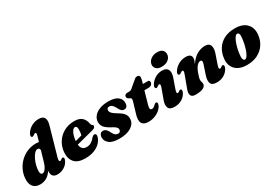

<svg xmlns="http://www.w3.org/2000/svg" viewBox="25 -1590 3492 2466"><g transform="rotate(-30 1771.0 -357.0)"><path d="M621 -587.5 504.5 -178.5Q495 -145 498 -132.5Q501 -120 511.5 -120Q523 -120 540 -136Q553.5 -146.5 564 -141.5Q585.5 -133 566 -90Q545 -44 497.8 -15.8Q450.5 12.5 398 12.5Q354 12.5 333.8 -9.2Q313.5 -31 313.5 -70Q313.5 -80 314 -90Q250.5 12.5 140.5 12.5Q71 12.5 36.2 -32.5Q1.5 -77.5 11 -161.5Q16.5 -219.5 43.2 -275Q70 -330.5 115 -375Q160 -419.5 220.5 -445.8Q281 -472 354 -472Q377 -472 396.5 -468L416 -535Q425.5 -567.5 424.2 -580Q423 -592.5 412 -592.5Q400.5 -592.5 380 -575.5Q364 -564.5 353 -569Q343 -573 341.5 -586.5Q340 -600 351.5 -620.5Q378.5 -668 429.2 -697.5Q480 -727 538.5 -727Q602.5 -727 621 -690Q639.5 -653 621 -587.5ZM205 -144Q205 -116 213.5 -105.2Q222 -94.5 235 -94.5Q257 -94.5 280.8 -124Q304.5 -153.5 322.5 -215L366 -364Q365.5 -399.5 335 -399.5Q311 -399.5 288 -374.5Q265 -349.5 246 -310Q227 -270.5 216 -226.2Q205 -182 205 -144Z M1084.5 -160Q1075.5 -114.5 1040.8 -75Q1006 -35.5 947.8 -11.5Q889.5 12.5 809 12.5Q701 12.5 652.2 -43Q603.5 -98.5 611 -191.5Q617.5 -271 658 -335Q698.5 -399 766.2 -436.8Q834 -474.5 921.5 -474.5Q998.5 -474.5 1035.5 -438.2Q1072.5 -402 1081 -347.5Q1085.5 -323 1097 -317.5Q1111 -311 1111 -296Q1111 -284 1102 -273.5Q1093 -263 1069 -256.5Q1042.5 -249.5 998.2 -238Q954 -226.5 904.5 -213.5Q855 -200.5 811.5 -189Q821 -105 898.5 -105Q933 -105 962.8 -121.8Q992.5 -138.5 1016.5 -169Q1031.5 -185.5 1041.8 -191.8Q1052 -198 1064 -197Q1076 -195.5 1081.5 -185.5Q1087 -175.5 1084.5 -160ZM891.5 -403Q865 -403 842 -358.8Q819 -314.5 812 -242Q838.5 -249 864.8 -256.2Q891 -263.5 911.5 -269.5Q921 -304 921.5 -353.5Q922 -403 891.5 -403Z M1333.5 -52Q1351.5 -52 1361.8 -63.2Q1372 -74.5 1372 -92Q1372 -112 1356.2 -128Q1340.5 -144 1292.5 -169Q1233 -200.5 1206.2 -232.8Q1179.5 -265 1180.5 -312.5Q1182 -357 1211 -393.8Q1240 -430.5 1294.2 -452.5Q1348.5 -474.5 1427 -474.5Q1519 -474.5 1564 -440.8Q1609 -407 1609.5 -355Q1610 -318.5 1595.8 -299.8Q1581.5 -281 1557 -281Q1533.5 -281 1516 -295.8Q1498.5 -310.5 1481 -349Q1464.5 -380.5 1446.2 -396.2Q1428 -412 1404 -412Q1368 -412 1367.5 -373.5Q1368 -354 1385 -334Q1402 -314 1453 -284Q1519.5 -245.5 1541.5 -212.2Q1563.5 -179 1560 -134.5Q1555.5 -69.5 1490.5 -28.5Q1425.5 12.5 1318.5 12.5Q1214.5 12.5 1168.8 -24Q1123 -60.5 1123 -112Q1123.5 -144 1138 -163Q1152.5 -182 1178 -182Q1206 -182 1224.5 -163.8Q1243 -145.5 1259.5 -110.5Q1276.5 -77 1293.8 -64.5Q1311 -52 1333.5 -52Z M1693 -370 1674 -378Q1652 -391.5 1652 -413.5Q1652 -430.5 1664.5 -440Q1677 -449.5 1699 -449.5H1720Q1739 -449.5 1752.2 -456Q1765.5 -462.5 1782 -479.5L1862 -546Q1871.5 -556.5 1883 -562.8Q1894.5 -569 1910.5 -569Q1927.5 -569 1936.2 -560Q1945 -551 1945 -536.5Q1945 -527 1942.5 -512.2Q1940 -497.5 1934.5 -478L1925 -446H1998.5Q2024 -446 2024 -419.5Q2024 -395 2006.5 -380.8Q1989 -366.5 1959.5 -366.5H1902L1849 -182Q1837 -140 1843.2 -124.8Q1849.5 -109.5 1869 -109.5Q1893 -109.5 1921.5 -140Q1931.5 -149.5 1937 -152.5Q1942.5 -155.5 1949.5 -155.5Q1971 -155.5 1968 -129Q1963.5 -97.5 1934 -64.8Q1904.5 -32 1855.8 -10Q1807 12 1745 12Q1676 12 1652.5 -31.5Q1629 -75 1660 -168.5L1701 -305Q1710.5 -334 1709 -348Q1707.5 -362 1693 -370Z M2247 -516Q2198 -516 2172.2 -539Q2146.5 -562 2146 -595.5Q2146 -624 2163 -649.8Q2180 -675.5 2211.8 -691.8Q2243.5 -708 2287.5 -708Q2339 -708 2363 -684.5Q2387 -661 2387 -626.5Q2387 -581 2349.5 -548.5Q2312 -516 2247 -516ZM2253.5 -178.5Q2242 -147.5 2244 -134.2Q2246 -121 2257.5 -121Q2269 -121 2286.5 -136.5Q2300.5 -147 2310.5 -142Q2320 -138 2321.8 -124.5Q2323.5 -111 2312 -88.5Q2289.5 -44 2243.2 -15.8Q2197 12.5 2133.5 12.5Q2062 12.5 2045.5 -29.8Q2029 -72 2054 -137.5L2106 -280.5Q2118.5 -312 2116.5 -325Q2114.5 -338 2102.5 -338Q2091 -338 2070.5 -320.5Q2055.5 -310.5 2044.5 -315.5Q2034.5 -319 2033 -332.5Q2031.5 -346 2042.5 -366.5Q2069 -412.5 2116.8 -442.5Q2164.5 -472.5 2223 -472.5Q2288 -472.5 2308 -429.8Q2328 -387 2301.5 -315.5Z M2387 -317Q2376 -320.5 2374.8 -334.8Q2373.5 -349 2385 -367.5Q2413 -414.5 2464 -443.5Q2515 -472.5 2573.5 -472.5Q2655 -472.5 2655 -410.5Q2655 -394 2648 -374Q2641 -354 2631.5 -333Q2684 -411 2743 -441.8Q2802 -472.5 2856 -472.5Q2921.5 -472.5 2936.2 -426.5Q2951 -380.5 2925.5 -312L2879.5 -178.5Q2868.5 -147.5 2870.5 -134.2Q2872.5 -121 2884.5 -121Q2895.5 -121 2913.5 -136.5Q2927 -147 2937.5 -142Q2946.5 -138 2948.5 -124.5Q2950.5 -111 2939 -88.5Q2916 -44 2870 -15.8Q2824 12.5 2760.5 12.5Q2689 12.5 2673.8 -29.2Q2658.5 -71 2680.5 -137L2725 -270.5Q2736 -302 2733.5 -318Q2731 -334 2711 -334Q2686.5 -334 2660.2 -305.5Q2634 -277 2613.5 -222Q2587 -151.5 2587 -122Q2587 -106 2592.2 -92.5Q2597.5 -79 2597.5 -61Q2597.5 -27 2558.2 -7.2Q2519 12.5 2445.5 12.5Q2390 12.5 2377.2 -21.2Q2364.5 -55 2388 -113L2450 -280.5Q2463 -314 2461.2 -327Q2459.5 -340 2447 -340Q2435.5 -340 2414 -322.5Q2398.5 -312 2387 -317Z M3306.5 -475Q3421 -474 3478 -412.8Q3535 -351.5 3523 -250.5Q3514.5 -175 3474.2 -115Q3434 -55 3365.8 -20.8Q3297.5 13.5 3205.5 12.5Q3093 11 3036.2 -49.8Q2979.5 -110.5 2992 -210.5Q3000.5 -285.5 3038.5 -345.8Q3076.5 -406 3143.5 -440.8Q3210.5 -475.5 3306.5 -475ZM3217 -62Q3237.5 -60.5 3258.2 -93.5Q3279 -126.5 3295.2 -179.8Q3311.5 -233 3319.5 -291.5Q3329 -348.5 3323.2 -373.2Q3317.5 -398 3298 -400Q3281.5 -401.5 3265.2 -381.2Q3249 -361 3234.8 -327Q3220.5 -293 3209.8 -251.5Q3199 -210 3193.5 -168Q3185 -113 3191.8 -88.5Q3198.5 -64 3217 -62Z"/></g></svg>

Font: Fraunces 72pt S050 Black
Style: Italic
Weight: 900
Italic angle: -16°
Version: Version 1.000; ttfautohint (v1.8.3)